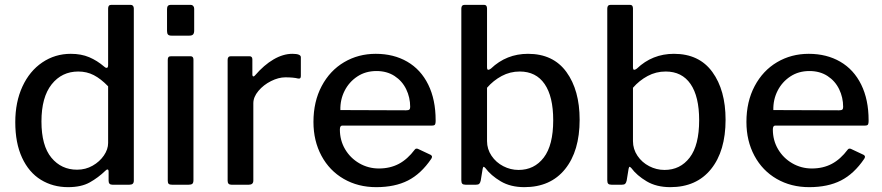

<svg xmlns="http://www.w3.org/2000/svg" viewBox="-20 -762 3639 792"><path d="M428 -16V-54Q428 -63 423 -63Q420 -63 415 -58Q385 -29 350 -9.5Q315 10 261 10Q198 10 148.5 -20.5Q99 -51 71 -111.5Q43 -172 43 -258Q43 -341 72.5 -405Q102 -469 154.5 -504.5Q207 -540 272 -540Q315 -540 348 -526Q381 -512 410 -487Q415 -482 420 -482Q426 -482 426 -494V-727Q426 -742 439 -742H519Q525 -742 528.5 -738Q532 -734 532 -727V-17Q532 -8 527.5 -4Q523 0 513 0H444Q428 0 428 -16ZM303 -467Q235 -467 193 -414Q151 -361 151 -261Q151 -161 192 -111.5Q233 -62 298 -62Q333 -62 362 -78.5Q391 -95 408.5 -120.5Q426 -146 426 -172V-406Q396 -437 367 -452Q338 -467 303 -467Z M781 -636Q781 -625 776.5 -620Q772 -615 761 -615H687Q677 -615 673 -619.5Q669 -624 669 -634V-725Q669 -742 684 -742H767Q773 -742 777 -737.5Q781 -733 781 -726ZM778 -19Q778 -8 773.5 -4Q769 0 758 0H690Q680 0 676 -3.5Q672 -7 672 -16V-515Q672 -523 675 -526.5Q678 -530 686 -530H766Q778 -530 778 -516Z M919 -16V-515Q919 -530 932 -530H1009Q1021 -530 1021 -517V-454Q1021 -448 1024.5 -447Q1028 -446 1032 -451Q1069 -494 1108.5 -517Q1148 -540 1186 -540Q1221 -540 1221 -526V-448Q1221 -436 1210 -438Q1191 -443 1157 -443Q1129 -443 1098 -427.5Q1067 -412 1046 -387Q1025 -362 1025 -336V-17Q1025 0 1006 0H935Q919 0 919 -16Z M1543 -67Q1589 -67 1625 -86Q1661 -105 1691 -145Q1694 -149 1698 -149Q1703 -149 1706 -147L1757 -123Q1762 -120 1762 -115Q1762 -112 1759 -107Q1717 -45 1663 -17.5Q1609 10 1532 10Q1457 10 1398 -24Q1339 -58 1306 -119.5Q1273 -181 1273 -259Q1273 -343 1307 -407Q1341 -471 1399.5 -505.5Q1458 -540 1530 -540Q1604 -540 1660 -507.5Q1716 -475 1746.5 -413Q1777 -351 1777 -266V-262Q1777 -253 1774.5 -248.5Q1772 -244 1762 -244H1392Q1382 -244 1382 -228Q1382 -183 1403.5 -146.5Q1425 -110 1462 -88.5Q1499 -67 1543 -67ZM1655 -307Q1665 -307 1668.5 -310Q1672 -313 1672 -321Q1672 -360 1655.5 -394Q1639 -428 1607.5 -448.5Q1576 -469 1533 -469Q1488 -469 1454 -446.5Q1420 -424 1401.5 -387.5Q1383 -351 1384 -308Z M1901 0Q1891 0 1887 -4Q1883 -8 1883 -18V-727Q1883 -742 1897 -742H1977Q1989 -742 1989 -727V-485Q1989 -474 1994 -474Q1998 -474 2005 -479Q2069 -540 2158 -540Q2262 -540 2316.5 -465Q2371 -390 2371 -268Q2371 -139 2311 -64.5Q2251 10 2143 10Q2086 10 2045.5 -14Q2005 -38 1982 -69Q1977 -74 1975 -74Q1973 -74 1971 -66L1963 -17Q1961 -8 1957 -4Q1953 0 1943 0ZM1989 -180Q1989 -147 2007.5 -119.5Q2026 -92 2056 -76.5Q2086 -61 2119 -61Q2184 -61 2223 -112Q2262 -163 2262 -266Q2262 -364 2226.5 -415.5Q2191 -467 2124 -467Q2084 -467 2049.5 -448.5Q2015 -430 1989 -400Z M2503 0Q2493 0 2489 -4Q2485 -8 2485 -18V-727Q2485 -742 2499 -742H2579Q2591 -742 2591 -727V-485Q2591 -474 2596 -474Q2600 -474 2607 -479Q2671 -540 2760 -540Q2864 -540 2918.5 -465Q2973 -390 2973 -268Q2973 -139 2913 -64.5Q2853 10 2745 10Q2688 10 2647.5 -14Q2607 -38 2584 -69Q2579 -74 2577 -74Q2575 -74 2573 -66L2565 -17Q2563 -8 2559 -4Q2555 0 2545 0ZM2591 -180Q2591 -147 2609.5 -119.5Q2628 -92 2658 -76.5Q2688 -61 2721 -61Q2786 -61 2825 -112Q2864 -163 2864 -266Q2864 -364 2828.5 -415.5Q2793 -467 2726 -467Q2686 -467 2651.5 -448.5Q2617 -430 2591 -400Z M3329 -67Q3375 -67 3411 -86Q3447 -105 3477 -145Q3480 -149 3484 -149Q3489 -149 3492 -147L3543 -123Q3548 -120 3548 -115Q3548 -112 3545 -107Q3503 -45 3449 -17.5Q3395 10 3318 10Q3243 10 3184 -24Q3125 -58 3092 -119.5Q3059 -181 3059 -259Q3059 -343 3093 -407Q3127 -471 3185.5 -505.5Q3244 -540 3316 -540Q3390 -540 3446 -507.5Q3502 -475 3532.5 -413Q3563 -351 3563 -266V-262Q3563 -253 3560.5 -248.5Q3558 -244 3548 -244H3178Q3168 -244 3168 -228Q3168 -183 3189.5 -146.5Q3211 -110 3248 -88.5Q3285 -67 3329 -67ZM3441 -307Q3451 -307 3454.5 -310Q3458 -313 3458 -321Q3458 -360 3441.5 -394Q3425 -428 3393.5 -448.5Q3362 -469 3319 -469Q3274 -469 3240 -446.5Q3206 -424 3187.5 -387.5Q3169 -351 3170 -308Z"/></svg>

Font: n
Style: Regular
Weight: 500
Designer: Pablo Impallari, Rodrigo Fuenzalida
Foundry: Impallari Type
Version: Version 1.002; ttfautohint (v1.5)